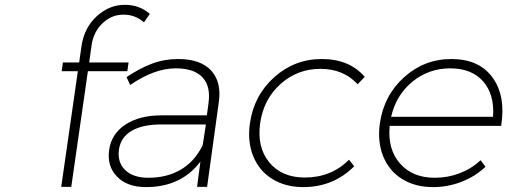

<svg xmlns="http://www.w3.org/2000/svg" viewBox="-20 -763 2072 784"><path d="M230 0 297.9 -472.2H231.9L236.8 -507.8H303.2L313 -576.2Q324.2 -650.4 375.7 -697.3Q427.2 -744.1 491.2 -743.2Q549.8 -743.2 591.8 -706.1L567.9 -671.9Q531.7 -703.1 485.8 -703.1Q437.5 -704.1 399.9 -669.2Q362.3 -634.3 354 -579.1L344.2 -507.8H504.9L500 -472.2H338.9L271 0Z M425.8 -151.9Q435.5 -217.3 492.7 -254.6Q549.8 -292 639.6 -292H824.7L831.5 -342.8Q840.8 -410.2 807.1 -447Q773.4 -483.9 696.8 -483.9Q610.4 -483.9 511.7 -416L496.6 -448.2Q551.8 -484.9 601.6 -503.4Q651.4 -522 707.5 -522Q798.8 -522 842 -475.1Q885.3 -428.2 873.5 -346.2L825.7 0H784.7L798.3 -103Q719.7 1 575.7 1Q499 1 457.5 -42.2Q416 -85.4 425.8 -151.9ZM465.8 -152.8Q458.5 -100.6 491 -68.8Q523.4 -37.1 586.4 -37.1Q661.1 -37.1 717.8 -70.1Q774.4 -103 807.6 -169.9L820.8 -254.9H638.7Q562 -254.9 517.6 -228.8Q473.1 -202.6 465.8 -152.8Z M1000.5 -259.8Q1017.1 -374 1100.1 -448Q1183.1 -522 1293.5 -522Q1407.2 -522 1469.2 -449.2L1440.4 -418.9Q1382.3 -481.9 1288.6 -481.9Q1194.8 -481.9 1125.7 -420.2Q1056.6 -358.4 1042.5 -261.2Q1028.3 -162.6 1079.3 -100.3Q1130.4 -38.1 1224.6 -38.1Q1332.5 -38.1 1405.3 -110.8L1426.3 -84Q1341.3 1 1218.3 1Q1145.5 1 1092 -32Q1038.6 -64.9 1014.2 -124.8Q989.7 -184.6 1000.5 -259.8Z M1531.2 -259.8Q1547.9 -374 1630.4 -448Q1712.9 -522 1823.2 -522Q1936.5 -522 1991.2 -446.5Q2045.9 -371.1 2026.4 -249H1571.3Q1562 -154.3 1613 -95.7Q1664.1 -37.1 1755.4 -37.1Q1808.6 -37.1 1857.2 -55.7Q1905.8 -74.2 1942.4 -108.9L1962.4 -82Q1920.4 -42.5 1865 -20.8Q1809.6 1 1748 1Q1675.3 1 1622.1 -32Q1568.8 -64.9 1544.7 -124.8Q1520.5 -184.6 1531.2 -259.8ZM1577.1 -286.1H1993.2Q2000 -376 1953.4 -429.9Q1906.7 -483.9 1818.4 -483.9Q1730.5 -483.9 1663.8 -429.2Q1597.2 -374.5 1577.1 -286.1Z"/></svg>

Font: Trueno UltraLight
Style: Italic
Weight: 250
Designer: Julieta Ulanovsky
Foundry: Julieta Ulanovsky
Version: Version 3.001b | FøM Fix